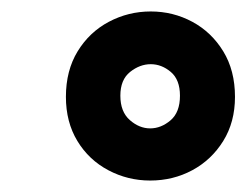

<svg xmlns="http://www.w3.org/2000/svg" viewBox="-20 -732 430 335"><path d="M242 -417Q203 -417 169 -435Q135 -453 115 -486Q95 -519 95 -563Q95 -609 115.5 -642.5Q136 -676 170 -694Q204 -712 243 -712Q282 -712 315.5 -694Q349 -676 369.5 -642.5Q390 -609 390 -563Q390 -519 369.5 -486Q349 -453 315.5 -435Q282 -417 242 -417ZM242 -508Q261 -508 277.5 -522Q294 -536 294 -565Q294 -593 278 -606.5Q262 -620 243 -620Q224 -620 207 -606.5Q190 -593 190 -565Q190 -537 206.5 -522.5Q223 -508 242 -508Z"/></svg>

Font: DM Sans 17pt Black
Style: Italic
Weight: 900
Italic angle: -10°
Version: Version 4.004;gftools[0.9.30]